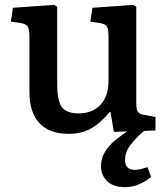

<svg xmlns="http://www.w3.org/2000/svg" viewBox="-20 -536 672 789"><path d="M494 233Q444 233 419.5 207.5Q395 182 395 149Q395 115 411 88.5Q427 62 452 41.5Q477 21 503 4L448 6L434 -76H431Q395 -32 356 -9Q317 14 262 14Q183 14 142 -30Q101 -74 101 -157V-379Q101 -413 95 -425Q89 -437 67 -441L25 -447L33 -504L202 -516L215 -508V-190Q215 -122 234 -96Q253 -70 303 -70Q360 -70 393 -105.5Q426 -141 426 -203V-379Q426 -414 420 -425.5Q414 -437 392 -441L351 -447L360 -504L527 -516L540 -508V-112Q540 -86 546.5 -76.5Q553 -67 572 -64L619 -55V0L572 2Q540 29 517 58.5Q494 88 494 122Q494 162 534 162Q547 162 560.5 158.5Q574 155 586 151L601 191Q582 207 554.5 220Q527 233 494 233Z"/></svg>

Font: Literata 12pt Medium
Style: Regular
Weight: 500
Designer: Latin by Veronika Burian and Jose Scaglione. Greek by Irene Vlachou. Cyrillic by Vera Evstafieva.
Foundry: TypeTogether
Version: Version 3.002